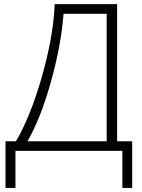

<svg xmlns="http://www.w3.org/2000/svg" viewBox="-20 -734 693 934"><path d="M499 -46.9V-667H289.1Q277.3 -513.2 227.5 -335.4Q177.7 -157.7 113.8 -46.9ZM623 180.2H575.2V0H55.2V180.2H6.8V-46.9H58.1Q130.4 -172.4 185.1 -365.5Q239.7 -558.6 246.1 -713.9H549.8V-46.9H623Z"/></svg>

Font: OpenSans-Light
Style: Regular
Weight: 300
Foundry: Ascender Corporation
Version: Version 1.10